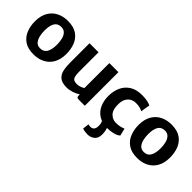

<svg xmlns="http://www.w3.org/2000/svg" viewBox="37 -1309 2282 2282"><g transform="rotate(45 1178.0 -168.5)"><path d="M302 8Q204.5 8 146 -33.2Q87.5 -74.5 61.8 -142.2Q36 -210 37 -290Q38.5 -379 74.2 -440.2Q110 -501.5 171.8 -532.8Q233.5 -564 312 -564Q410 -564 468.5 -523Q527 -482 552.5 -414.2Q578 -346.5 576.5 -267Q575.5 -177.5 540 -116.2Q504.5 -55 443 -23.5Q381.5 8 302 8ZM306 -98.5Q365.5 -98 392.5 -143Q419.5 -188 419.5 -273.5Q419.5 -324 408.5 -365.8Q397.5 -407.5 373.2 -432.2Q349 -457 309 -457.5Q248.5 -458 221.8 -413.8Q195 -369.5 195 -286Q195 -235 206 -192.5Q217 -150 241.2 -124.2Q265.5 -98.5 306 -98.5Z M860 8Q782.5 8 744 -22.5Q705.5 -53 693 -106.5Q680.5 -160 680.5 -230V-557H832.5V-228Q832.5 -175.5 841.5 -149.5Q850.5 -123.5 869.2 -115Q888 -106.5 917.5 -106.5Q945 -106.5 973 -117.2Q1001 -128 1014 -137.5V-557H1166.5V8H1069.5Q1049.5 8 1039 2Q1028.5 -4 1028.5 -26V-46Q997 -23.5 949.2 -7.8Q901.5 8 860 8Z M1281.5 -272.5Q1281.5 -354.5 1311.5 -420.5Q1341.5 -486.5 1402.8 -525.2Q1464 -564 1558.5 -564Q1613 -564 1652.8 -555Q1692.5 -546 1706 -536.5L1687 -420Q1668.5 -431 1640.8 -438.2Q1613 -445.5 1572 -445.5Q1539.5 -445.5 1508.5 -430.5Q1477.5 -415.5 1456.5 -381Q1435.5 -346.5 1434 -288.5Q1432 -195 1472.5 -152Q1513 -109 1571.5 -109Q1609.5 -109 1642 -116.8Q1674.5 -124.5 1692.5 -134L1715 -40.5Q1690.5 -16.5 1642.5 -4.2Q1594.5 8 1541 8Q1454.5 8 1396.8 -28.8Q1339 -65.5 1310.2 -129Q1281.5 -192.5 1281.5 -272.5ZM1344 213 1353.5 132.5Q1360 136 1370 137.2Q1380 138.5 1392 138.5Q1418 138.5 1435 120.8Q1452 103 1452.5 65.5Q1453.5 35 1448 16.5Q1442.5 -2 1436 -15L1499.5 -17L1524 -15Q1540 0.5 1547.2 35.2Q1554.5 70 1554.5 105.5Q1553.5 168.5 1515.8 197.8Q1478 227 1429.5 227Q1408 227 1380.8 223Q1353.5 219 1344 213Z M2044 8Q1946.5 8 1888 -33.2Q1829.5 -74.5 1803.8 -142.2Q1778 -210 1779 -290Q1780.5 -379 1816.2 -440.2Q1852 -501.5 1913.8 -532.8Q1975.5 -564 2054 -564Q2152 -564 2210.5 -523Q2269 -482 2294.5 -414.2Q2320 -346.5 2318.5 -267Q2317.5 -177.5 2282 -116.2Q2246.5 -55 2185 -23.5Q2123.5 8 2044 8ZM2048 -98.5Q2107.5 -98 2134.5 -143Q2161.5 -188 2161.5 -273.5Q2161.5 -324 2150.5 -365.8Q2139.5 -407.5 2115.2 -432.2Q2091 -457 2051 -457.5Q1990.5 -458 1963.8 -413.8Q1937 -369.5 1937 -286Q1937 -235 1948 -192.5Q1959 -150 1983.2 -124.2Q2007.5 -98.5 2048 -98.5Z"/></g></svg>

Font: Merriweather Sans
Style: Bold
Weight: 700
Designer: Eben Sorkin
Foundry: Eben Sorkin
Version: Version 1.008; ttfautohint (v1.7.19-72a1) -l 8 -r 50 -G 200 